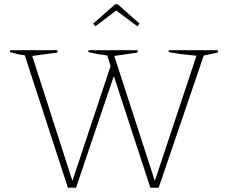

<svg xmlns="http://www.w3.org/2000/svg" viewBox="-20 -879 1067 899"><path d="M298 0 96 -620Q78 -622 61 -626Q44 -630 27 -635V-644H249V-633L131 -617L319 -32L498 -570L482 -619Q437 -625 394 -635V-644H624V-633L515 -617L705 -32L900 -618Q867 -621 834.5 -625Q802 -629 770 -635V-644H1000V-633L934 -619L723 0H684L513 -523L336 0ZM531 -859 634 -768 623 -756 524 -830 427 -756 416 -768 519 -859Z"/></svg>

Font: Piazzolla SC Thin
Style: Regular
Weight: 100
Designer: Juan Pablo del Peral
Foundry: Huerta Tipografica
Version: Version 1.330